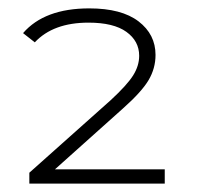

<svg xmlns="http://www.w3.org/2000/svg" viewBox="-20 -765 470 458"><path d="M373 -361V-327H50V-353L244 -526Q283 -562 297.5 -585Q312 -608 312 -632Q312 -667 281.5 -689Q251 -711 191 -711Q107 -711 63 -664L35 -686Q86 -745 193 -745Q270 -745 310.5 -714Q351 -683 351 -634Q351 -602 334.5 -574Q318 -546 273 -506L111 -361Z"/></svg>

Font: Montserrat Alternates Light
Style: Regular
Weight: 300
Designer: Julieta Ulanovsky
Foundry: Julieta Ulanovsky
Version: Version 7.200